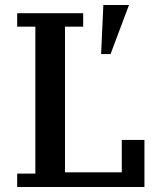

<svg xmlns="http://www.w3.org/2000/svg" viewBox="-20 -751 646 771"><path d="M49 -54H122V-644H49V-698H314V-644H241V-59H469V-189H560V0H49ZM395 -731H498L424 -534H386Z"/></svg>

Font: IBM Plex Serif Medium
Style: Regular
Weight: 500
Designer: Mike Abbink, Paul van der Laan, Pieter van Rosmalen
Foundry: Bold Monday
Version: Version 2.5